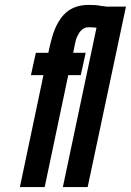

<svg xmlns="http://www.w3.org/2000/svg" viewBox="-20 -762 533 782"><path d="M236 0 373 -649C365 -650 356 -651 341 -651C318 -651 305 -635 296 -616C291 -607 288 -597 286 -586C285 -581 284 -576 283 -572C282 -568 282 -564 281 -561L278 -547H329L309 -456H258L162 0H61L157 -456H106L126 -547H177L180 -562C187 -590 195 -635 219 -674C242 -713 278 -742 342 -742C361 -742 379 -741 391 -738C394 -737 398 -737 402 -737C406 -736 410 -736 413 -735H493L337 0Z"/></svg>

Font: League Gothic Italic
Style: Regular
Weight: 400
Designer: Tyler Finck
Foundry: The League of Moveable Type
Version: Version 1.001;PS 001.001;hotconv 1.0.56;makeotf.lib2.0.21325